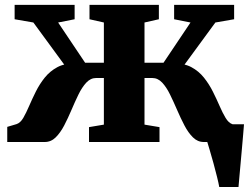

<svg xmlns="http://www.w3.org/2000/svg" viewBox="-20 -568 996 768"><path d="M857 180Q854.5 165 848 139Q841.5 113 833.8 84.5Q826 56 819 32.8Q812 9.5 809 -0.5L776 -71H956Q955 -57.5 952.8 -31.8Q950.5 -6 947.8 25.5Q945 57 942.2 87.8Q939.5 118.5 937.2 143.5Q935 168.5 934 180ZM9 0V-60.5L46 -71.5Q61.5 -76.5 73 -96.2Q84.5 -116 96.5 -144Q108.5 -172 123.5 -202Q138.5 -232 159.2 -257.8Q180 -283.5 209.2 -299.2Q238.5 -315 279.5 -313.5L282 -248L113.5 -478L38.5 -491V-548.5H278.5V-491L212.5 -478L320.5 -317H395.5V-478L338 -491V-548.5H615.5V-491L558 -478V-317H634L742 -478L676.5 -491V-548.5H916.5V-491L841.5 -478L673 -248L675.5 -313.5Q716.5 -315 745.8 -299.2Q775 -283.5 795.8 -257.5Q816.5 -231.5 831.5 -201.5Q846.5 -171.5 858.5 -143.8Q870.5 -116 882.5 -96.2Q894.5 -76.5 909 -71.5L946.5 -60.5V0H795Q770.5 0 751.8 -18.5Q733 -37 717.8 -66.2Q702.5 -95.5 688.5 -128Q674.5 -160.5 660.2 -189.8Q646 -219 628.8 -237.5Q611.5 -256 589 -256H558V-69.5L618 -59.5V0H336V-59.5L395.5 -69.5V-256H364.5Q342.5 -256 325.2 -237.5Q308 -219 293.8 -189.8Q279.5 -160.5 265.8 -128Q252 -95.5 236.8 -66.2Q221.5 -37 202.8 -18.5Q184 0 159 0Z"/></svg>

Font: Merriweather 36pt Black
Style: Regular
Weight: 900
Version: Version 2.100